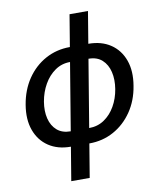

<svg xmlns="http://www.w3.org/2000/svg" viewBox="-99 -805 901 1086"><g transform="rotate(-10 352.0 -262.0)"><path d="M252.9 11.7Q178.2 11.7 126 -23.2Q73.7 -58.1 51 -120.6Q28.3 -183.1 42 -265.6Q55.7 -349.1 98.1 -411.9Q140.6 -474.6 204.3 -509.5Q268.1 -544.4 344.7 -544.4H451.2Q525.9 -544.4 578.1 -509.5Q630.4 -474.6 653.1 -411.9Q675.8 -349.1 661.6 -265.6Q648.4 -183.1 605.7 -120.6Q563 -58.1 499.5 -23.2Q436 11.7 359.4 11.7ZM267.1 -74.2H373Q421.9 -74.2 460 -99.9Q498 -125.5 522.9 -168.9Q547.9 -212.4 556.6 -265.6Q565.4 -319.3 554.9 -363.5Q544.4 -407.7 515.1 -434.3Q485.8 -460.9 437.5 -460.9H331.1Q283.2 -460.9 244.9 -434.3Q206.5 -407.7 181.4 -363.5Q156.2 -319.3 147 -265.6Q138.2 -212.4 148.9 -168.9Q159.7 -125.5 189.2 -99.9Q218.8 -74.2 267.1 -74.2ZM221.2 204.1 375.5 -727.5H481.4L327.1 204.1Z"/></g></svg>

Font: Inter 20pt Medium
Style: Italic
Weight: 500
Italic angle: -9.3988°
Version: Version 4.001;git-66647c0bb